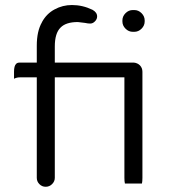

<svg xmlns="http://www.w3.org/2000/svg" viewBox="-20 -733 662 749"><path d="M498 -608.9H503.9Q520 -608.9 532.2 -621.1Q544.4 -633.3 544.4 -649.4V-653.3Q544.4 -669.4 532.2 -681.6Q520 -693.8 503.9 -693.8H498Q481.9 -693.8 469.7 -681.6Q457.5 -669.4 457.5 -653.3V-649.4Q457.5 -633.3 469.7 -621.1Q481.9 -608.9 498 -608.9ZM158.2 -4.4Q172.9 -4.4 183.3 -14.9Q193.8 -25.4 193.8 -39.1V-431.2H465.3V-39.1Q465.3 -24.9 467.3 -17.1H533.7Q535.6 -25.4 535.6 -39.1V-453.1Q535.6 -467.8 525.9 -478Q516.6 -487.3 502.4 -488.8H193.8V-551.8Q193.8 -603.5 216.3 -625.5Q237.3 -647 283.2 -647H283.7L312 -643.6Q322.8 -641.1 332 -641.1Q342.3 -641.1 350.6 -649.9Q358.9 -658.2 358.9 -668.9Q358.9 -684.6 340.8 -694.8Q302.2 -713.4 260.7 -713.4Q224.1 -713.4 192.9 -696.3Q161.6 -679.7 143.6 -646.5V-646Q123.5 -611.3 123.5 -554.7V-488.8H56.6Q47.4 -488.8 43 -483.9Q34.7 -476.1 34.7 -453.1V-425.8Q45.4 -431.2 56.6 -431.2H123.5V-39.1Q123.5 -24.9 133.8 -14.6Q144 -4.4 158.2 -4.4Z"/></svg>

Font: YuPearl-ExtraLight
Style: ExtraLight
Weight: 200
Designer: Max Yao
Foundry: Max-Everyday
Version: Version 1.011; ttfautohint (v1.8.3)